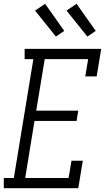

<svg xmlns="http://www.w3.org/2000/svg" viewBox="-53 -993 554 1013"><path d="M-33 0V-54H20L123 -681H77V-735H481L457 -590H397L412 -681H183L138 -409H360L351 -355H129L80 -54H309L324 -145H384L360 0ZM408 -800 298 -937 351 -973 452 -830ZM242 -800 132 -937 185 -973 286 -830Z"/></svg>

Font: Iosevka QP Light
Style: Italic
Weight: 300
Italic angle: -9°
Designer: Belleve Invis
Foundry: Belleve Invis
Version: Version 20.0.0; ttfautohint (v1.8.4)